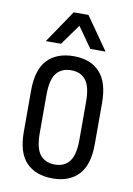

<svg xmlns="http://www.w3.org/2000/svg" viewBox="-82 -764 573 825"><g transform="rotate(10 204.0 -351.5)"><path d="M49.8 -168V-348.6Q49.8 -439.5 90.8 -482.4Q131.8 -525.4 206.1 -525.4Q278.3 -525.4 318.8 -482.4Q359.4 -439.5 359.4 -348.6V-168Q359.4 -78.1 318.8 -35.2Q278.3 7.8 206.1 7.8Q131.8 7.8 90.8 -34.7Q49.8 -77.1 49.8 -168ZM291 -175.8V-340.8Q291 -407.2 269 -435.5Q247.1 -463.9 205.1 -463.9Q163.1 -463.9 140.6 -436Q118.2 -408.2 118.2 -340.8V-175.8Q118.2 -108.4 140.6 -80.6Q163.1 -52.7 205.1 -52.7Q247.1 -52.7 269 -81.5Q291 -110.4 291 -175.8ZM171.9 -710.9H236.3L335.9 -568.4H269.5L206.1 -658.2L141.6 -568.4H75.2Z"/></g></svg>

Font: Altinn-DIN Condensed
Style: Regular
Weight: 400
Width: 3
Designer: Charles Nix
Foundry: Altinn
Version: Version 2.00